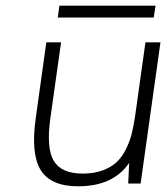

<svg xmlns="http://www.w3.org/2000/svg" viewBox="-20 -650 594 680"><path d="M437.5 -73.2Q380.9 9.8 256.8 9.8Q160.2 9.8 124.5 -47.1Q88.9 -104 106.4 -230L144 -500H196.3L158.2 -230Q143.6 -125.5 170.4 -80.3Q197.3 -35.2 272.9 -35.2Q312 -35.2 342.3 -46.1Q372.6 -57.1 391.8 -74.7Q411.1 -92.3 425 -119.6Q439 -147 446 -174.6Q453.1 -202.1 458.5 -238.8L495.1 -500H548.3L478 0H434.1ZM184.6 -587.9 190.4 -629.9H530.8L524.4 -587.9Z"/></svg>

Font: Fivo Sans Light
Style: Regular
Weight: 300
Designer: Alexander Slobzheninov
Foundry: Alexander Slobzheninov
Version: 1.0